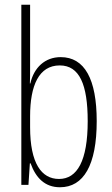

<svg xmlns="http://www.w3.org/2000/svg" viewBox="-20 -873 472 810"><path d="M107 -587V-853H70V-93H100L106 -184H109C131 -123 169 -83 233 -83C333 -83 388 -177 388 -362C388 -539 337 -632 236 -632C170 -632 123 -588 108 -521H106C107 -540 107 -565 107 -587ZM232 -597C315 -597 350 -517 350 -362C350 -195 306 -118 229 -118C155 -118 107 -184 107 -336V-383C107 -512 144 -597 232 -597Z"/></svg>

Font: Noto Sans Kannada UI ExtraCondensed ExtraLight
Style: Regular
Weight: 200
Width: 2
Designer: Jelle Bosma - Monotype Design Team
Foundry: Monotype Imaging Inc.
Version: Version 2.005